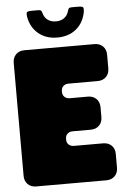

<svg xmlns="http://www.w3.org/2000/svg" viewBox="-60 -941 641 983"><g transform="rotate(-5 260.5 -449.0)"><path d="M26 -640V-60Q26 -33 42.5 -16.5Q59 0 86 0H446Q473 0 489.5 -16.5Q506 -33 506 -60V-130Q506 -157 489.5 -173.5Q473 -190 446 -190H296Q280 -190 269.5 -199.5Q259 -209 259 -226V-229Q259 -246 269.5 -255.5Q280 -265 296 -265H389Q416 -265 432.5 -281.5Q449 -298 449 -325V-375Q449 -402 432.5 -418.5Q416 -435 389 -435H296Q280 -435 269.5 -444.5Q259 -454 259 -471V-474Q259 -491 269.5 -500.5Q280 -510 296 -510H446Q473 -510 489.5 -526.5Q506 -543 506 -570V-640Q506 -667 489.5 -683.5Q473 -700 446 -700H86Q59 -700 42.5 -683.5Q26 -667 26 -640ZM348 -898Q336 -898 332.5 -895Q329 -892 325 -878Q319 -857 302 -845Q285 -833 260 -833Q236 -833 219 -845Q202 -857 196 -878Q192 -892 188.5 -895Q185 -898 173 -898H143Q121 -898 116.5 -893Q112 -888 115 -868Q125 -814 163.5 -782Q202 -750 260 -750Q319 -750 357.5 -782Q396 -814 406 -868Q409 -888 404.5 -893Q400 -898 378 -898Z"/></g></svg>

Font: Bolota
Style: Bold
Weight: 240
Designer: Gabriel Pang
Version: Version 1.000